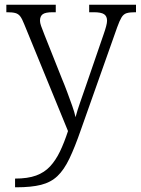

<svg xmlns="http://www.w3.org/2000/svg" viewBox="-20 -556 598 816"><path d="M44 203Q98 203 133.5 190Q169 177 193 151Q217 125 235 87.5Q253 50 269 1L83 -453Q74 -476 66 -486.5Q58 -497 45.5 -500.5Q33 -504 10 -504H7V-536H217V-504H204Q173 -504 161.5 -495.5Q150 -487 150 -468Q150 -459 154.5 -446Q159 -433 169 -408L243 -222Q254 -196 265.5 -165Q277 -134 287 -106Q297 -78 301 -58Q309 -88 320.5 -120.5Q332 -153 345 -191L421 -412Q427 -429 431 -444Q435 -459 435 -468Q435 -487 422.5 -495.5Q410 -504 378 -504H359V-536H558V-504H554Q531 -504 518 -500Q505 -496 496.5 -482Q488 -468 478 -440L324 -5Q298 70 275 118Q252 166 224 192.5Q196 219 154.5 229.5Q113 240 50 240H44Z"/></svg>

Font: Noto Serif Gujarati Light
Style: Regular
Weight: 300
Version: Version 2.102